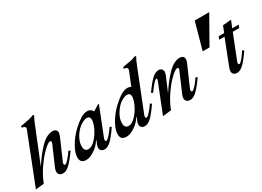

<svg xmlns="http://www.w3.org/2000/svg" viewBox="-36 -1409 2875 2107"><g transform="rotate(-30 1401.0 -355.5)"><path d="M228 -607Q232 -616 232 -625Q232 -641 212 -648L188 -655L193 -673Q218 -677 226 -678Q276 -687 303 -693Q330 -699 362 -712L376 -705Q355 -670 331 -608L159 -184H161Q230 -292 308 -372Q386 -452 462 -452Q488 -452 501.5 -439Q515 -426 515 -404Q515 -388 505 -363L391 -101Q386 -90 386 -80Q386 -64 401 -64Q414 -64 447.5 -102Q481 -140 507 -180L527 -167Q461 -74 417.5 -33Q374 8 335 8Q306 8 290.5 -6.5Q275 -21 275 -46Q275 -65 284 -87L392 -336Q396 -345 396 -353Q396 -369 383 -369Q358 -369 301.5 -315.5Q245 -262 185.5 -176.5Q126 -91 91 0L-15 11Z M554 -64Q554 -122 599.5 -201Q645 -280 714 -345Q769 -396 814 -424Q859 -452 900 -452Q946 -452 966 -412H969L1040 -456H1053L915 -106Q909 -93 909 -82Q909 -64 923 -64Q936 -64 969.5 -102Q1003 -140 1029 -180L1049 -167Q987 -76 943.5 -34Q900 8 863 8Q834 8 819 -6Q804 -20 804 -43Q804 -60 811 -77L831 -126H826Q792 -70 733.5 -31Q675 8 627 8Q554 8 554 -64ZM900 -346Q900 -389 858 -389Q833 -389 801 -372Q769 -355 742 -328Q704 -288 680 -240Q656 -192 656 -147Q656 -83 707 -83Q748 -83 793 -129Q838 -175 869 -238.5Q900 -302 900 -346Z M1064 -64Q1064 -122 1109.5 -201Q1155 -280 1224 -345Q1279 -396 1324 -424Q1369 -452 1410 -452Q1436 -452 1454 -439L1522 -607Q1526 -616 1526 -625Q1526 -641 1506 -648L1481 -655L1486 -673L1520 -679Q1567 -686 1595.5 -692.5Q1624 -699 1655 -712L1669 -705Q1648 -670 1624 -608L1425 -106Q1419 -93 1419 -81Q1419 -73 1422.5 -68.5Q1426 -64 1433 -64Q1446 -64 1479.5 -102Q1513 -140 1539 -180L1559 -167Q1497 -76 1453.5 -34Q1410 8 1373 8Q1344 8 1329 -6Q1314 -20 1314 -43Q1314 -60 1321 -77L1341 -126H1336Q1302 -70 1243.5 -31Q1185 8 1137 8Q1064 8 1064 -64ZM1410 -346Q1410 -389 1368 -389Q1343 -389 1311 -372Q1279 -355 1252 -328Q1214 -288 1190 -240Q1166 -192 1166 -147Q1166 -83 1217 -83Q1258 -83 1303 -129Q1348 -175 1379 -238.5Q1410 -302 1410 -346Z M1739 -351Q1744 -364 1744 -369Q1744 -381 1737 -381Q1723 -381 1690.5 -343.5Q1658 -306 1629 -263L1609 -276Q1674 -368 1718.5 -409.5Q1763 -451 1802 -451Q1827 -451 1841 -437.5Q1855 -424 1855 -401Q1855 -384 1846 -361L1771 -184H1773Q1842 -292 1920 -372Q1998 -452 2073 -452Q2099 -452 2112.5 -439Q2126 -426 2126 -404Q2126 -384 2116 -363L2002 -101Q1997 -90 1997 -80Q1997 -64 2012 -64Q2025 -64 2058.5 -102Q2092 -140 2118 -180L2138 -167Q2073 -75 2029 -33.5Q1985 8 1946 8Q1917 8 1901.5 -6.5Q1886 -21 1886 -46Q1886 -66 1896 -87L2003 -336Q2007 -345 2007 -353Q2007 -367 1992 -367Q1968 -367 1911.5 -313.5Q1855 -260 1796.5 -175.5Q1738 -91 1703 0L1595 12Z M2421 -723H2605L2414 -386H2328Z M2482 -44Q2482 -64 2491 -86L2616 -406H2549L2563 -442H2632L2664 -522L2771 -532L2735 -443H2817L2803 -407H2721L2600 -101Q2595 -88 2595 -81Q2595 -64 2610 -64Q2621 -64 2652.5 -102.5Q2684 -141 2708 -180L2728 -167Q2666 -75 2622 -33.5Q2578 8 2541 8Q2512 8 2497 -6Q2482 -20 2482 -44Z"/></g></svg>

Font: Ibarra Real Nova
Style: Bold Italic
Weight: 700
Italic angle: -22°
Designer: Jose Maria Ribagorda & Octavio Pardo
Foundry: Octavio Pardo
Version: Version 1.014